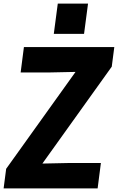

<svg xmlns="http://www.w3.org/2000/svg" viewBox="-30 -1040 651 1060"><path d="M456 -853ZM434 -853H267L289 -1020H456ZM509 0H-10L4 -108L387 -643L244 -640H84L102 -780H601L587 -672L204 -137L346 -140H527Z"/></svg>

Font: Tanohe Sans
Style: Bold Italic
Weight: 700
Designer: Village Type and Design LLC & Cristiano Sobral
Foundry: Cooper Hewitt Smithsonian Design Museum
Version: Version 1.00;September 29, 2021;FontCreator 13.0.0.2655 64-b